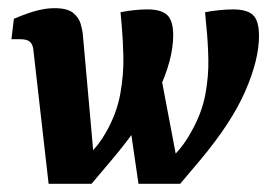

<svg xmlns="http://www.w3.org/2000/svg" viewBox="-20 -450 670 470"><path d="M421 0 367 -35Q389 -52 410 -74Q431 -96 448 -127Q474 -173 482.5 -218Q491 -263 490 -306Q489 -349 485 -387L482 -420Q496 -423 515.5 -425Q535 -427 550 -427Q585 -427 599.5 -413Q614 -399 614 -362Q614 -304 580.5 -227Q547 -150 470 -58ZM99 0 62 -325Q61 -340 54 -347Q47 -354 30 -354H8L14 -404Q47 -418 70 -424Q93 -430 113 -430Q145 -430 159 -418.5Q173 -407 177.5 -391.5Q182 -376 183 -363L213 -27L204 0ZM204 0 152 -32Q174 -49 198 -72Q222 -95 240 -127Q266 -173 274.5 -220.5Q283 -268 282 -311.5Q281 -355 278 -387L275 -420Q289 -423 307 -425Q325 -427 340 -427Q375 -427 389.5 -413Q404 -399 404 -364Q404 -304 367.5 -227Q331 -150 253 -58ZM319 0 298 -144 370 -285 419 -27 421 0Z"/></svg>

Font: Rasa
Style: Italic
Weight: 400
Italic angle: -7.10001°
Designer: Anna Giedrys (Yrsa+Rasa design), David Brezina (Yrsa art-direction, Rasa art-direction, design)
Foundry: Rosetta Type Foundry
Version: Version 2.004